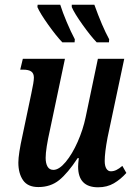

<svg xmlns="http://www.w3.org/2000/svg" viewBox="-20 -786 568 816"><path d="M312 -78Q312 -90 315 -114H310Q268 -50 231.5 -20.5Q195 9 143 9Q98 9 78 -20Q58 -49 58 -95Q58 -131 76 -212L113 -388Q124 -438 124 -456Q124 -474 113 -482Q102 -490 78 -490H66L77 -536H256L193 -237Q174 -153 174 -115Q174 -92 182 -78Q190 -64 207 -64Q231 -64 259 -97.5Q287 -131 310 -183Q333 -235 344 -288L396 -536H508L437 -201Q425 -137 425 -102Q425 -81 432 -69.5Q439 -58 451 -58Q463 -58 474.5 -63.5Q486 -69 500 -81L517 -51Q493 -24 464 -7Q435 10 397 10Q312 10 312 -78ZM139 -756 140 -766H236Q246 -734 263.5 -692.5Q281 -651 298 -619L297 -606H245Q219 -633 184.5 -681.5Q150 -730 139 -756ZM285 -756V-766H381Q414 -674 444 -619L443 -606H391Q365 -633 330.5 -681.5Q296 -730 285 -756Z"/></svg>

Font: Noto Serif CondSemiBold
Style: Italic
Weight: 600
Width: 3
Italic angle: -12°
Designer: Monotype Design Team
Foundry: Monotype Imaging Inc.
Version: Version 1.001